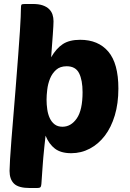

<svg xmlns="http://www.w3.org/2000/svg" viewBox="-20 -760 651 965"><path d="M28 99Q28 83 30.5 40.5Q33 -2 37.5 -58.5Q42 -115 47.5 -180.5Q53 -246 58 -309Q66 -411 71.5 -483Q77 -555 80 -602Q83 -649 84 -674.5Q85 -700 85 -711Q85 -733 88 -736.5Q91 -740 106 -740H145Q175 -740 195 -733Q215 -726 227 -714Q239 -702 244 -686.5Q249 -671 249 -653Q249 -636 245.5 -587Q242 -538 237 -472Q263 -517 296 -538.5Q329 -560 383 -560Q474 -560 524.5 -500.5Q575 -441 575 -315Q575 -240 557 -180Q539 -120 507 -78Q475 -36 431.5 -13Q388 10 338 10Q286 10 256 -13Q226 -36 209 -78Q205 -42 203 -23Q201 -4 200 7.5Q199 19 198 28Q197 37 196 52Q195 67 193 93Q191 119 188 165Q187 177 183 181Q179 185 166 185H130Q73 185 50.5 163Q28 141 28 99ZM395 -297Q395 -357 377.5 -392Q360 -427 315 -427Q282 -427 262 -409Q242 -391 231.5 -365Q221 -339 217.5 -310Q214 -281 214 -259Q214 -235 217.5 -210.5Q221 -186 230 -166.5Q239 -147 254.5 -135Q270 -123 294 -123Q337 -123 366 -165Q395 -207 395 -297Z"/></svg>

Font: Poetsen One
Style: Regular
Weight: 400
Designer: Pablo Impallari, Rodrigo Fuenzalida
Foundry: Pablo Impallari, Rodrigo Fuenzalida
Version: Version 1.001; ttfautohint (v0.93) -l 8 -r 50 -G 200 -x 14 -